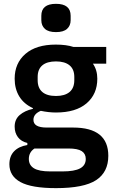

<svg xmlns="http://www.w3.org/2000/svg" viewBox="-20 -766 592 998"><path d="M194.8 -661.1V-684.1Q194.8 -746.1 271 -746.1Q347.2 -746.1 347.2 -684.1V-661.1Q347.2 -632.8 328.6 -616Q310.1 -599.1 271 -599.1Q231.9 -599.1 213.4 -616Q194.8 -632.8 194.8 -661.1ZM271 211.9Q144 211.9 86.4 180.4Q28.8 148.9 28.8 87.9Q28.8 45.9 53.2 20.5Q77.6 -4.9 122.1 -12.2V-22.9Q90.3 -30.3 73.2 -53Q56.2 -75.7 56.2 -107.9Q56.2 -145.5 82.5 -168.2Q108.9 -190.9 150.9 -200.2V-204.1Q104 -225.6 80.1 -264.9Q56.2 -304.2 56.2 -356.9Q56.2 -437.5 112.1 -485.8Q168 -534.2 270 -534.2Q324.7 -534.2 361.8 -522H532.2V-435.1H462.9Q485.8 -401.9 485.8 -356.9Q485.8 -276.4 429.9 -228.8Q374 -181.2 271 -181.2Q233.4 -181.2 191.9 -189.9Q153.8 -173.8 153.8 -143.1Q153.8 -103 222.2 -103H359.9Q543 -103 543 43.9Q543 128.9 479.5 170.4Q416 211.9 271 211.9ZM271 -267.1Q316.9 -267.1 341.6 -287.8Q366.2 -308.6 366.2 -349.1V-366.2Q366.2 -405.8 341.6 -426.3Q316.9 -446.8 271 -446.8Q224.1 -446.8 200 -426.3Q175.8 -405.8 175.8 -366.2V-349.1Q175.8 -308.6 200 -287.8Q224.1 -267.1 271 -267.1ZM241.2 125H305.2Q367.2 125 396.5 109.1Q425.8 93.3 425.8 60.1Q425.8 33.2 404.8 19.5Q383.8 5.9 335.9 5.9H159.2Q129.9 25.4 129.9 60.1Q129.9 92.3 156.2 108.6Q182.6 125 241.2 125Z"/></svg>

Font: Anuphan SemiBold
Style: Bold
Weight: 600
Designer: Mike Abbink, Paul van der Laan, Pieter van Rosmalen, Mint Tantisuwanna
Foundry: Bold Monday; Cadson Demak
Version: Version 3.002;hotconv 1.0.109;makeotfexe 2.5.65596